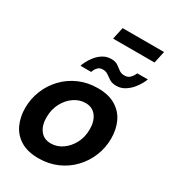

<svg xmlns="http://www.w3.org/2000/svg" viewBox="-220 -1031 1027 1152"><g transform="rotate(30 293.0 -454.5)"><path d="M234 10Q158 10 109.5 -20Q61 -50 38 -100.5Q15 -151 15 -212Q15 -276 38.5 -334Q62 -392 105 -437Q148 -482 206.5 -507.5Q265 -533 335 -533Q411 -533 459.5 -503Q508 -473 531 -423Q554 -373 554 -311Q554 -247 530.5 -189Q507 -131 464 -86Q421 -41 362.5 -15.5Q304 10 234 10ZM254 -104Q296 -104 332.5 -129Q369 -154 392 -197Q415 -240 415 -295Q415 -350 389 -384.5Q363 -419 315 -419Q274 -419 237 -394Q200 -369 177 -325.5Q154 -282 154 -227Q154 -172 180 -138Q206 -104 254 -104ZM421 -600Q392 -600 374 -611.5Q356 -623 341 -634Q326 -645 305 -645Q284 -645 272 -633.5Q260 -622 255 -610Q250 -598 250 -597H176Q178 -606 188.5 -627Q199 -648 216.5 -670.5Q234 -693 259.5 -709Q285 -725 317 -725Q346 -725 363 -713Q380 -701 395 -689.5Q410 -678 432 -678Q455 -678 468 -690Q481 -702 487 -714Q493 -726 494 -728H567Q565 -721 554.5 -700.5Q544 -680 525.5 -657Q507 -634 480.5 -617Q454 -600 421 -600ZM264 -836 282 -919H569L551 -836Z"/></g></svg>

Font: Raleway
Style: Bold Italic
Weight: 700
Italic angle: -12°
Designer: Matt McInerney, Pablo Impallari, Rodrigo Fuenzalida
Foundry: Matt McInerney, Pablo Impallari, Rodrigo Fuenzalida
Version: Version 4.101;RELEASE